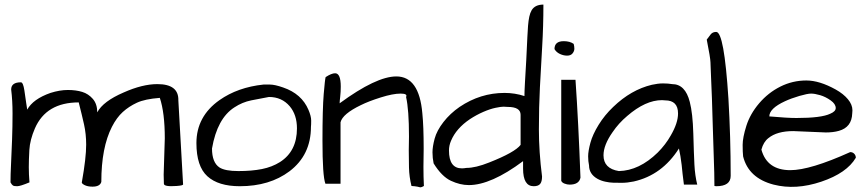

<svg xmlns="http://www.w3.org/2000/svg" viewBox="-20 -804 3752 830"><path d="M107.4 -15.6Q67.4 1 54.2 1Q41 1 36.1 -2Q31.2 -4.9 25.4 -15.6Q25.4 -47.9 27.8 -96.7Q30.3 -145.5 32.2 -201.2Q34.2 -256.8 34.2 -313.5Q34.2 -370.1 28.3 -417Q28.3 -448.2 70.3 -448.2Q80.1 -448.2 85.4 -413.1Q90.8 -377.9 93.3 -358.4Q95.7 -338.9 97.7 -330.1Q123 -376 198.2 -402.3Q238.3 -415 273.4 -415Q308.6 -415 335.4 -406.7Q362.3 -398.4 381.3 -376.5Q400.4 -354.5 400.4 -318.4Q425.8 -366.2 514.6 -404.3Q595.7 -440.4 660.2 -440.4Q752.9 -440.4 751 -370.1L771.5 -6.8Q771.5 -2 743.2 0Q688.5 3.9 688.5 -9.8Q687.5 -29.3 687.5 -48.8L692.4 -206.1Q692.4 -316.4 670.9 -380.9Q606.4 -376 571.8 -359.9Q537.1 -343.8 510.7 -319.8Q484.4 -295.9 463.9 -255.9Q418 -166 418 -17.6Q412.1 2.9 379.9 2.9Q358.4 2.9 344.7 -4.4Q331.1 -11.7 334 -17.6Q352.5 -121.1 352.5 -178.7Q352.5 -224.6 343.3 -266.1Q334 -307.6 320.3 -361.3Q179.7 -361.3 130.9 -249Q109.4 -199.2 106.9 -155.8Q104.5 -112.3 104.5 -81.5Q104.5 -50.8 107.4 -15.6Z M829.1 -185.5Q829.1 -300.8 928.7 -371.1Q1007.8 -426.8 1119.1 -438.5Q1125 -438.5 1146.5 -438.5Q1168 -438.5 1204.1 -425.8Q1284.2 -398.4 1313.5 -329.1Q1325.2 -301.8 1325.2 -282.7Q1325.2 -263.7 1324.2 -255.9Q1324.2 -133.8 1231.4 -63.5Q1145.5 1 1016.6 1Q923.8 1 876.5 -42Q829.1 -85 829.1 -185.5ZM896.5 -162.1Q896.5 -101.6 928.7 -80.1Q953.1 -64.5 1010.7 -64.5Q1068.4 -64.5 1112.3 -73.2Q1156.2 -82 1190.4 -103.5Q1263.7 -150.4 1263.7 -249Q1263.7 -307.6 1232.4 -344.7Q1198.2 -384.8 1142.6 -384.8Q1104.5 -377.9 1065.9 -370.1Q1027.3 -362.3 993.2 -339.8Q918.9 -292 896.5 -162.1Z M1748 -213.9Q1748 -330.1 1735.4 -384.8Q1743.2 -399.4 1711.9 -399.4Q1678.7 -399.4 1626 -382.8Q1573.2 -366.2 1540 -349.6Q1460.9 -311.5 1452.1 -275.4V-9.8H1386.7Q1374 -43 1374 -196.3Q1374 -333 1379.4 -397.5Q1384.8 -461.9 1387.7 -470.7Q1413.1 -487.3 1428.7 -487.3Q1453.1 -487.3 1453.1 -429.7Q1453.1 -407.2 1450.7 -386.2Q1448.2 -365.2 1448.2 -357.4Q1606.4 -473.6 1693.4 -473.6Q1792 -473.6 1805.7 -314.5Q1811.5 -258.8 1811.5 -160.2L1810.5 -83Q1810.5 -40 1812.5 0Q1802.7 5.9 1796.9 5.9Q1793.9 4.9 1784.2 2.9Q1774.4 1 1758.8 0Q1749 -39.1 1748 -79.6Q1747.1 -120.1 1747.1 -154.3Z M2323.2 -41Q2323.2 -18.6 2314.9 -8.8Q2306.6 1 2287.1 1Q2241.2 1 2241.2 -75.2V-107.4Q2102.5 -3.9 2006.8 -3.9Q1968.8 -3.9 1929.2 -22.5Q1889.6 -41 1854.5 -97.7Q1849.6 -121.1 1849.6 -145.5Q1849.6 -169.9 1858.9 -204.6Q1868.2 -239.3 1897 -276.4Q1925.8 -313.5 1966.8 -341.8Q2056.6 -402.3 2161.1 -402.3Q2206.1 -402.3 2247.1 -388.7Q2247.1 -406.2 2249.5 -450.2Q2252 -494.1 2254.9 -543Q2260.7 -669.9 2262.7 -692.9Q2264.6 -715.8 2268.1 -731.9Q2271.5 -748 2278.3 -759.8Q2293 -784.2 2329.1 -784.2Q2329.1 -690.4 2323.7 -601.1Q2318.4 -511.7 2314 -426.3Q2309.6 -340.8 2309.6 -244.6Q2309.6 -148.4 2323.2 -41ZM1920.9 -153.3Q1920.9 -76.2 1976.6 -76.2Q1985.4 -76.2 1996.1 -78.1Q2036.1 -78.1 2094.7 -101.6Q2206.1 -145.5 2230.5 -177.7V-307.6Q2230.5 -341.8 2174.8 -341.8Q2168 -342.8 2156.7 -342.8Q2145.5 -342.8 2122.1 -337.9Q2098.6 -333 2069.3 -320.3Q2040 -307.6 2011.7 -289.1Q1952.1 -249 1929.7 -195.3Q1920.9 -174.8 1920.9 -153.3Z M2467.8 -459Q2480.5 -276.4 2489.3 -36.1Q2483.4 -5.9 2442.4 -5.9Q2431.6 -5.9 2420.4 -10.3Q2409.2 -14.6 2406.2 -22.5V-459ZM2377 -591.8Q2377 -626 2417 -626Q2443.4 -626 2460 -614.3Q2462.9 -603.5 2462.9 -593.3Q2462.9 -583 2455.1 -573.2Q2447.3 -563.5 2431.6 -563.5Q2416 -563.5 2400.4 -570.8Q2384.8 -578.1 2377 -591.8Z M2915 -162.1Q2841.8 -46.9 2719.7 -19.5Q2691.4 -13.7 2668.5 -13.7Q2645.5 -13.7 2630.4 -14.2Q2615.2 -14.6 2596.7 -18.6Q2578.1 -22.5 2562.5 -31.2Q2526.4 -51.8 2526.4 -88.9Q2522.5 -106.4 2522.5 -128.4Q2522.5 -150.4 2532.2 -186.5Q2542 -222.7 2567.9 -264.6Q2593.8 -306.6 2630.9 -341.8Q2708 -416 2797.9 -437.5Q2824.2 -443.4 2846.2 -443.4Q2868.2 -443.4 2885.7 -440.4Q2942.4 -440.4 2961.9 -363.3Q2974.6 -314.5 2977.1 -227.1Q2979.5 -139.6 2981.9 -92.3Q2984.4 -44.9 2994.1 -5.9H2936.5Q2932.6 -32.2 2930.7 -52.7Q2928.7 -73.2 2926.8 -90.8Q2921.9 -131.8 2915 -162.1ZM2911.1 -313.5Q2911.1 -370.1 2855.5 -370.1Q2848.6 -371.1 2841.8 -371.1Q2770.5 -371.1 2691.4 -302.7Q2654.3 -271.5 2627.9 -232.4Q2588.9 -176.8 2588.9 -132.8Q2588.9 -75.2 2655.3 -64.5Q2743.2 -66.4 2823.2 -144.5Q2857.4 -178.7 2879.9 -218.8Q2911.1 -272.5 2911.1 -313.5Z M3035.2 -632.8Q3043.9 -644.5 3052.2 -655.3Q3060.5 -666 3076.2 -666Q3110.4 -666 3128.9 -377.9Q3138.7 -210.9 3138.7 -43.9Q3138.7 1 3076.2 1L3068.4 0Q3068.4 -50.8 3065.4 -129.9Q3062.5 -209 3061 -267.6Q3059.6 -326.2 3057.6 -378.9Q3055.7 -431.6 3053.7 -473.1Q3051.8 -514.6 3051.3 -534.7Q3050.8 -554.7 3035.2 -632.8Z M3396.5 -68.4Q3482.4 -68.4 3655.3 -146.5Q3666 -146.5 3672.9 -139.2Q3679.7 -131.8 3679.7 -122.1Q3640.6 -55.7 3530.3 -18.6Q3419.9 18.6 3324.2 -5.9Q3215.8 -34.2 3192.4 -127.9Q3190.4 -146.5 3190.4 -177.7Q3190.4 -209 3206.5 -260.3Q3222.7 -311.5 3261.7 -357.4Q3300.8 -403.3 3353.5 -429.7Q3406.2 -456.1 3465.8 -456.1Q3522.5 -456.1 3592.8 -417Q3626 -398.4 3645.5 -375Q3665 -351.6 3665 -327.1Q3665 -320.3 3664.1 -313.5Q3662.1 -253.9 3606.4 -238.3Q3582 -231.4 3549.8 -231.4L3409.2 -237.3Q3338.9 -237.3 3301.8 -207Q3280.3 -190.4 3271.5 -157.2Q3295.9 -68.4 3396.5 -68.4ZM3373 -366.2Q3305.7 -335 3305.7 -300.8Q3383.8 -293.9 3422.9 -293.9Q3531.2 -293.9 3569.3 -312.5Q3592.8 -322.3 3592.8 -336.9Q3592.8 -354.5 3570.8 -370.1Q3548.8 -385.7 3525.4 -392.6Q3502 -399.4 3486.3 -399.4Q3470.7 -399.4 3435.5 -389.2Q3400.4 -378.9 3373 -366.2Z"/></svg>

Font: Architects Daughter
Style: Regular
Weight: 400
Designer: Kimberly Geswein
Foundry: Kimberly Geswein
Version: Version 1.003 2010